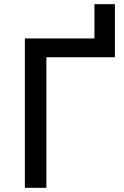

<svg xmlns="http://www.w3.org/2000/svg" viewBox="-20 -899 595 919"><path d="M99 0V-715H432V-879H530V-625H202V0Z"/></svg>

Font: Wix Madefor Text Medium
Style: Regular
Weight: 500
Designer: Dalton Maag Ltd
Foundry: Dalton Maag Ltd
Version: Version 3.100